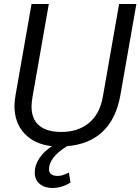

<svg xmlns="http://www.w3.org/2000/svg" viewBox="-20 -720 699 956"><path d="M659 -700 579 -244Q558 -128 491 -64.5Q424 -1 313 8Q224 64 224 123Q224 139 235 147.5Q246 156 268 156Q291 156 323 139L331 189Q288 216 241 216Q202 216 177.5 195.5Q153 175 153 140Q153 102 176.5 67Q200 32 239 8Q151 -2 101.5 -55.5Q52 -109 52 -192Q52 -214 57 -244L137 -700H223L142 -238Q137 -210 137 -190Q137 -127 175 -95Q213 -63 286 -63Q368 -63 422.5 -107.5Q477 -152 492 -238L573 -700Z"/></svg>

Font: Niramit
Style: Italic
Weight: 400
Italic angle: -10°
Version: Version 1.000; ttfautohint (v1.6)